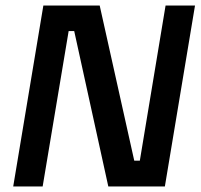

<svg xmlns="http://www.w3.org/2000/svg" viewBox="-20 -670 723 690"><path d="M27.5 0 135.8 -650H338.3L462.5 -92.5H482.5L575 -650H680.8L572.5 0H369.2L246.7 -558.3H226.7L133.3 0Z"/></svg>

Font: Familjen Grotesk GF Medium
Style: Italic
Weight: 500
Designer: Anders Wikstroem, Jonas Baeckman, Matilda Gysing, Kristian Moeller
Foundry: Familjen STHML AB
Version: Version 2.000; Beta; Release 4; Build 6